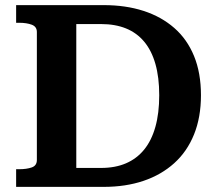

<svg xmlns="http://www.w3.org/2000/svg" viewBox="-20 -730 851 750"><path d="M43 -641V-710H385Q471 -710 540.5 -687.5Q610 -665 660.5 -621Q711 -577 738 -511Q765 -445 765 -358Q765 -272 738 -205Q711 -138 660.5 -92.5Q610 -47 540.5 -23.5Q471 0 385 0H43V-69H55Q84 -69 104 -76Q124 -83 124 -105V-605Q124 -626 104 -633.5Q84 -641 55 -641ZM375 -636H278V-74H375Q430 -74 472 -92Q514 -110 543 -145.5Q572 -181 587 -234.5Q602 -288 602 -358Q602 -428 587 -480.5Q572 -533 543 -567.5Q514 -602 472 -619Q430 -636 375 -636Z"/></svg>

Font: Roboto Serif 20pt SemiBold
Style: Regular
Weight: 600
Version: Version 1.008